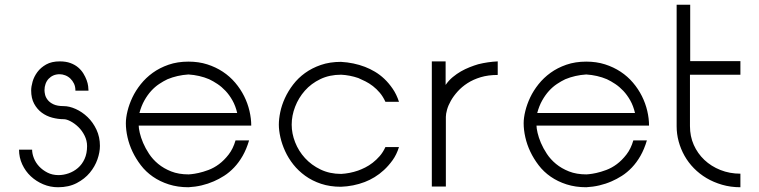

<svg xmlns="http://www.w3.org/2000/svg" viewBox="-20 -787 3190 807"><path d="M231 -475Q216 -475 204.5 -470Q193 -465 184.5 -456Q176 -447 171.5 -434.5Q167 -422 167 -408Q167 -400 169.5 -389Q172 -378 180.5 -367Q189 -356 205 -348.5Q221 -341 248 -341Q271 -341 298 -329Q325 -317 348 -295Q371 -273 385.5 -242Q400 -211 400 -174Q400 -147 389.5 -117Q379 -87 357.5 -61Q336 -35 302.5 -17.5Q269 0 224 0Q191 0 161.5 -12.5Q132 -25 109.5 -46Q87 -67 73.5 -96Q60 -125 60 -158H115Q115 -141 122.5 -122Q130 -103 144.5 -87.5Q159 -72 179.5 -61.5Q200 -51 226 -51Q247 -51 268.5 -58.5Q290 -66 307.5 -81Q325 -96 335.5 -119Q346 -142 346 -173Q346 -196 335.5 -217Q325 -238 309.5 -253Q294 -268 277 -277Q260 -286 248 -286Q224 -286 199.5 -292.5Q175 -299 155.5 -313.5Q136 -328 123.5 -351Q111 -374 111 -407Q111 -423 117 -444Q123 -465 137 -484Q151 -503 174 -516Q197 -529 231 -529Q257 -529 276 -522Q295 -515 308.5 -503.5Q322 -492 330.5 -478Q339 -464 344 -450.5Q349 -437 350.5 -425Q352 -413 352 -406H297Q297 -423 291 -435.5Q285 -448 275.5 -457Q266 -466 254 -470.5Q242 -475 231 -475Z M563 -259Q563 -248 567.5 -228.5Q572 -209 581.5 -186.5Q591 -164 606.5 -140.5Q622 -117 645 -98Q668 -79 699.5 -66.5Q731 -54 773 -54Q773 -54 784.5 -55Q796 -56 814.5 -60Q833 -64 856 -72.5Q879 -81 900.5 -97Q922 -113 941 -137.5Q960 -162 970 -197H1027Q1016 -160 1000 -132Q984 -104 964 -83Q944 -62 922 -48Q900 -34 879 -25Q829 -3 772 0Q727 0 689.5 -12Q652 -24 622.5 -44.5Q593 -65 572 -92.5Q551 -120 537 -149.5Q523 -179 516 -210Q509 -241 509 -269Q509 -292 516 -320.5Q523 -349 536.5 -377.5Q550 -406 571.5 -433Q593 -460 622 -481Q651 -502 688.5 -515Q726 -528 772 -528Q815 -528 851 -516.5Q887 -505 916.5 -485.5Q946 -466 968.5 -439.5Q991 -413 1006 -383Q1021 -353 1028.5 -321Q1036 -289 1036 -259ZM977 -312Q970 -342 957 -365Q944 -388 928 -405Q912 -422 894 -434Q876 -446 859 -454Q819 -471 772 -474Q725 -471 684 -454Q667 -446 649 -434Q631 -422 615.5 -405Q600 -388 587 -365Q574 -342 566 -312Z M1600 -359Q1590 -381 1576.5 -397Q1563 -413 1547.5 -425Q1532 -437 1516 -445Q1500 -453 1486 -459Q1451 -471 1414 -473Q1365 -473 1326.5 -454.5Q1288 -436 1261.5 -406Q1235 -376 1220.5 -338.5Q1206 -301 1206 -263Q1206 -226 1220.5 -189Q1235 -152 1262 -122.5Q1289 -93 1327.5 -74.5Q1366 -56 1414 -56Q1450 -58 1485 -70Q1499 -75 1515 -83Q1531 -91 1546.5 -103Q1562 -115 1576 -131Q1590 -147 1600 -169H1657Q1647 -137 1630 -113.5Q1613 -90 1594 -72.5Q1575 -55 1554.5 -42.5Q1534 -30 1513 -22Q1466 -4 1413 -2Q1367 -2 1329.5 -14.5Q1292 -27 1263 -48Q1234 -69 1213 -95.5Q1192 -122 1178.5 -151.5Q1165 -181 1158.5 -210Q1152 -239 1152 -263Q1152 -287 1158 -316Q1164 -345 1177.5 -374.5Q1191 -404 1212 -431.5Q1233 -459 1262 -480Q1291 -501 1328.5 -514Q1366 -527 1413 -527Q1467 -524 1514 -506Q1535 -498 1556 -485.5Q1577 -473 1595.5 -455.5Q1614 -438 1630.5 -414Q1647 -390 1657 -359Z M1853 -529V-430Q1866 -449 1883 -463Q1900 -477 1917.5 -487Q1935 -497 1954 -504.5Q1973 -512 1990 -517Q2030 -527 2072 -529V-472Q2032 -472 2000.5 -462.5Q1969 -453 1945 -437.5Q1921 -422 1903.5 -402.5Q1886 -383 1875 -363.5Q1864 -344 1859 -326Q1854 -308 1854 -296V-3H1795V-529Z M2235 -259Q2235 -248 2239.5 -228.5Q2244 -209 2253.5 -186.5Q2263 -164 2278.5 -140.5Q2294 -117 2317 -98Q2340 -79 2371.5 -66.5Q2403 -54 2445 -54Q2445 -54 2456.5 -55Q2468 -56 2486.5 -60Q2505 -64 2528 -72.5Q2551 -81 2572.5 -97Q2594 -113 2613 -137.5Q2632 -162 2642 -197H2699Q2688 -160 2672 -132Q2656 -104 2636 -83Q2616 -62 2594 -48Q2572 -34 2551 -25Q2501 -3 2444 0Q2399 0 2361.5 -12Q2324 -24 2294.5 -44.5Q2265 -65 2244 -92.5Q2223 -120 2209 -149.5Q2195 -179 2188 -210Q2181 -241 2181 -269Q2181 -292 2188 -320.5Q2195 -349 2208.5 -377.5Q2222 -406 2243.5 -433Q2265 -460 2294 -481Q2323 -502 2360.5 -515Q2398 -528 2444 -528Q2487 -528 2523 -516.5Q2559 -505 2588.5 -485.5Q2618 -466 2640.5 -439.5Q2663 -413 2678 -383Q2693 -353 2700.5 -321Q2708 -289 2708 -259ZM2649 -312Q2642 -342 2629 -365Q2616 -388 2600 -405Q2584 -422 2566 -434Q2548 -446 2531 -454Q2491 -471 2444 -474Q2397 -471 2356 -454Q2339 -446 2321 -434Q2303 -422 2287.5 -405Q2272 -388 2259 -365Q2246 -342 2238 -312Z M2881 -767V-530H3092V-473H2880V-257Q2880 -214 2896 -178Q2912 -142 2940.5 -115Q2969 -88 3008 -72.5Q3047 -57 3092 -57V0Q3051 0 3015 -10.5Q2979 -21 2949.5 -38.5Q2920 -56 2896.5 -80Q2873 -104 2857 -132.5Q2841 -161 2832.5 -192.5Q2824 -224 2824 -256V-767Z"/></svg>

Font: LuenTai2017
Style: Regular
Weight: 400
Designer: LuenTai
Foundry: Microsoft Corpration
Version: Version 1.00 November 27, 2016, initial release